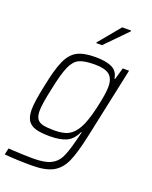

<svg xmlns="http://www.w3.org/2000/svg" viewBox="-186 -825 885 1119"><g transform="rotate(20 256.0 -265.5)"><path d="M-17 196 -8 156Q84 162 145 162Q216 162 253 144.5Q290 127 308 92Q326 57 344 -12Q359 -69 361 -78H357Q334 -29 296 -11Q258 7 192 7Q136 7 103.5 -3Q71 -13 56 -37Q41 -61 41 -105Q41 -153 63 -255Q85 -366 109.5 -420.5Q134 -475 174 -496.5Q214 -518 286 -518Q353 -518 390 -500Q427 -482 433 -437H437L458 -510H497L404 -74Q380 39 355 95.5Q330 152 284 177.5Q238 203 152 203Q58 203 -17 196ZM348 -108Q373 -151 394.5 -243.5Q416 -336 416 -380Q416 -432 388.5 -454Q361 -476 298 -476Q233 -476 201.5 -461Q170 -446 150 -401Q130 -356 109 -255Q87 -154 87 -113Q87 -80 98.5 -63Q110 -46 135 -40Q160 -34 206 -34Q263 -34 294 -51Q325 -68 348 -108ZM262 -596 263 -601 373 -734H429L428 -729L298 -596Z"/></g></svg>

Font: Saira Semi Condensed ExtraLight
Style: Italic
Weight: 200
Width: 4
Italic angle: -12°
Designer: Hector Gatti with collaboration of the Omnibus-Type team
Foundry: Omnibus-Type
Version: Version 1.001; ttfautohint (v1.8)